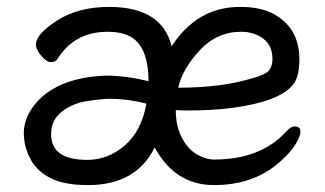

<svg xmlns="http://www.w3.org/2000/svg" viewBox="-20 -512 940 556"><path d="M233 -49Q293 -49 341.5 -91Q390 -133 404 -212Q349 -226 298 -226Q277 -226 233.5 -219.5Q190 -213 159.5 -189Q129 -165 128 -127V-123Q128 -49 233 -49ZM600 24Q487 24 428 -85Q374 24 235 24Q162 24 122 1.5Q82 -21 66 -56Q49 -89 49 -127V-131Q51 -172 80 -208.5Q109 -245 156 -266Q203 -287 267 -292L287 -293Q344 -293 410 -277Q410 -378 356 -407Q330 -420 292 -420Q196 -420 147 -342Q141 -332 128 -332Q115 -332 99.5 -350.5Q84 -369 84 -383V-384Q85 -414 146 -453Q207 -492 296 -492Q449 -492 477 -378Q551 -492 675 -492Q739 -492 777 -469Q847 -428 847 -340Q847 -310 840 -288Q818 -221 648 -199Q591 -192 521 -192L489 -193Q489 -147 506.5 -113.5Q524 -80 550 -65Q576 -50 600 -50Q733 -50 807 -129Q821 -146 834 -146Q850 -146 850 -130Q850 -117 835 -93Q820 -69 789 -42Q714 24 600 24ZM496 -258Q618 -258 706 -284Q748 -295 758.5 -307.5Q769 -320 769 -341Q769 -380 742.5 -400Q716 -420 678 -420Q608 -420 558 -366Q508 -312 496 -258Z"/></svg>

Font: LXGW WenKai Medium
Style: Regular
Weight: 500
Designer: LXGW / Fontworks Inc.
Foundry: LXGW / Fontworks Inc.
Version: Version 1.501; October 10, 2024